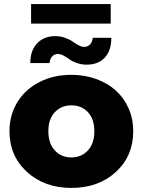

<svg xmlns="http://www.w3.org/2000/svg" viewBox="-20 -921 706 950"><path d="M333 8.8Q200.2 8.8 113.5 -70.3Q26.9 -149.4 26.9 -272Q26.9 -352.5 66.4 -416.3Q106 -480 175.8 -515.4Q245.6 -550.8 333 -550.8Q399.4 -550.8 456.3 -530Q513.2 -509.3 553.5 -472.7Q593.8 -436 616.5 -384.3Q639.2 -332.5 639.2 -272Q639.2 -148.9 553.2 -70.1Q467.3 8.8 333 8.8ZM333 -142.1Q383.3 -142.1 415 -176.8Q446.8 -211.4 446.8 -272Q446.8 -332 415 -366Q383.3 -399.9 333 -399.9Q283.2 -399.9 251.2 -365.7Q219.2 -331.5 219.2 -272Q219.2 -211.4 251.2 -176.8Q283.2 -142.1 333 -142.1ZM409.2 -601.1Q382.8 -601.1 359.9 -609.4Q336.9 -617.7 323.7 -627.4Q310.5 -637.2 295.4 -645.5Q280.3 -653.8 267.1 -653.8Q249.5 -653.8 238 -641.6Q226.6 -629.4 225.1 -608.9H129.9Q129.9 -670.9 163.6 -706.5Q197.3 -742.2 253.9 -742.2Q279.3 -742.2 302.2 -733.9Q325.2 -725.6 338.9 -715.6Q352.5 -705.6 368.2 -697.3Q383.8 -689 396 -689Q414.6 -689 426 -701.7Q437.5 -714.4 439 -733.9H530.8Q530.8 -670.9 498.5 -636Q466.3 -601.1 409.2 -601.1ZM133.8 -804.2V-900.9H527.8V-804.2Z"/></svg>

Font: Montserrat ExtraBold
Style: Regular
Weight: 800
Designer: Julieta Ulanovsky
Foundry: Julieta Ulanovsky
Version: Version 9.000